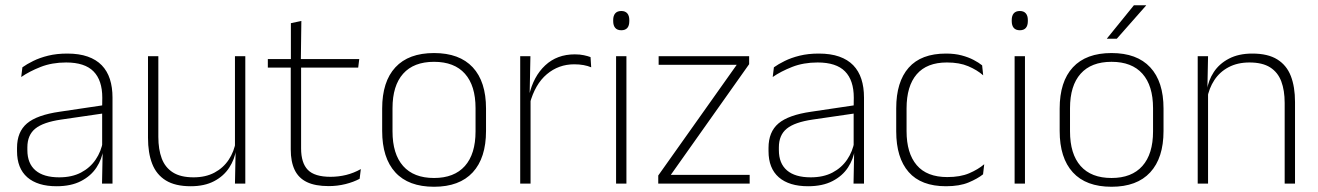

<svg xmlns="http://www.w3.org/2000/svg" viewBox="-20 -701 5033 733"><path d="M369.5 0 372 -125 370 -131.5V-290L370.5 -328Q370.5 -394.5 337 -428.5Q303.5 -462.5 232.5 -462.5Q178.5 -462.5 135.2 -445.5Q92 -428.5 61 -407L65.5 -444Q82 -456 106.8 -468.2Q131.5 -480.5 164 -488.5Q196.5 -496.5 237 -496.5Q282 -496.5 314.8 -485Q347.5 -473.5 368.5 -451.8Q389.5 -430 399.5 -399Q409.5 -368 409.5 -328.5V0ZM196 10Q123.5 10 84.2 -24.2Q45 -58.5 45 -124V-136.5Q45 -197.5 83 -229.8Q121 -262 208 -274.5L379.5 -300L381.5 -269L213.5 -244.5Q145 -234.5 114.8 -210Q84.5 -185.5 84.5 -138.5V-128Q84.5 -77 115.5 -50.5Q146.5 -24 206 -24Q254.5 -24 289.2 -42.2Q324 -60.5 345.2 -91.8Q366.5 -123 373 -162L383.5 -131H374.5Q369.5 -94 348.5 -61.8Q327.5 -29.5 289.5 -9.8Q251.5 10 196 10Z M584.5 -486.5V-178.5Q584.5 -130.5 597.5 -96Q610.5 -61.5 640 -42.8Q669.5 -24 719 -24Q765 -24 798.8 -42Q832.5 -60 853.2 -91.2Q874 -122.5 880.5 -162.5L891.5 -130.5H881.5Q876 -93 855 -60.8Q834 -28.5 797.2 -9.2Q760.5 10 708 10Q649 10 613 -12.2Q577 -34.5 561 -75.8Q545 -117 545 -175V-486.5ZM916.5 -486.5V0H877L879.5 -123.5L877 -125.5V-486.5Z M1235 9.5Q1183.5 9.5 1151.8 -5.8Q1120 -21 1105 -52.2Q1090 -83.5 1090 -130.5V-459H1129.5V-134.5Q1129.5 -79 1155.2 -52.5Q1181 -26 1242 -26Q1272.5 -26 1301.8 -33.2Q1331 -40.5 1357.5 -55.5L1353 -18.5Q1330 -6 1298.8 1.8Q1267.5 9.5 1235 9.5ZM1002.5 -443V-475.5H1351.5L1347.5 -443ZM1090.5 -469.5V-612.5L1130.5 -621L1128.5 -469.5Z M1637 12Q1539.5 12 1489.2 -43Q1439 -98 1439 -201V-286.5Q1439 -389.5 1489.5 -444Q1540 -498.5 1637 -498.5Q1734 -498.5 1784.8 -444Q1835.5 -389.5 1835.5 -286.5V-201Q1835.5 -98 1784.8 -43Q1734 12 1637 12ZM1637 -21.5Q1714 -21.5 1754.8 -67.2Q1795.5 -113 1795.5 -199.5V-288Q1795.5 -374 1755 -419.5Q1714.5 -465 1637 -465Q1559.5 -465 1519 -419.5Q1478.5 -374 1478.5 -288V-199.5Q1478.5 -113 1519 -67.2Q1559.5 -21.5 1637 -21.5Z M2002.5 -305 1989.5 -334 2000 -337.5Q2016.5 -409.5 2061.5 -451.5Q2106.5 -493.5 2174.5 -493.5Q2194 -493.5 2209 -490.2Q2224 -487 2234.5 -483L2237 -444Q2224.5 -449.5 2208 -452.5Q2191.5 -455.5 2172 -455.5Q2112.5 -455.5 2067.5 -417.5Q2022.5 -379.5 2002.5 -305ZM1966 0V-486.5H2005L2002 -338L2005.5 -334.5V0Z M2332 0V-486.5H2371.5V0ZM2352 -585.5Q2336.5 -585.5 2328.8 -594.5Q2321 -603.5 2321 -620.5V-624.5Q2321 -641 2328.8 -650Q2336.5 -659 2352 -659Q2367 -659 2374.8 -650Q2382.5 -641 2382.5 -624.5V-620.5Q2382.5 -603 2374.8 -594.2Q2367 -585.5 2352 -585.5Z M2842 -33.5V0H2493V-31L2792.5 -453.5H2494.5V-486.5H2840V-456L2541 -33.5Z M3238.5 0 3241 -125 3239 -131.5V-290L3239.5 -328Q3239.5 -394.5 3206 -428.5Q3172.5 -462.5 3101.5 -462.5Q3047.5 -462.5 3004.2 -445.5Q2961 -428.5 2930 -407L2934.5 -444Q2951 -456 2975.8 -468.2Q3000.5 -480.5 3033 -488.5Q3065.5 -496.5 3106 -496.5Q3151 -496.5 3183.8 -485Q3216.5 -473.5 3237.5 -451.8Q3258.5 -430 3268.5 -399Q3278.5 -368 3278.5 -328.5V0ZM3065 10Q2992.5 10 2953.2 -24.2Q2914 -58.5 2914 -124V-136.5Q2914 -197.5 2952 -229.8Q2990 -262 3077 -274.5L3248.5 -300L3250.5 -269L3082.5 -244.5Q3014 -234.5 2983.8 -210Q2953.5 -185.5 2953.5 -138.5V-128Q2953.5 -77 2984.5 -50.5Q3015.5 -24 3075 -24Q3123.5 -24 3158.2 -42.2Q3193 -60.5 3214.2 -91.8Q3235.5 -123 3242 -162L3252.5 -131H3243.5Q3238.5 -94 3217.5 -61.8Q3196.5 -29.5 3158.5 -9.8Q3120.5 10 3065 10Z M3591.5 10Q3496.5 10 3449 -44.2Q3401.5 -98.5 3401.5 -199.5V-287.5Q3401.5 -388.5 3449 -442.5Q3496.5 -496.5 3591.5 -496.5Q3625 -496.5 3651.2 -489.5Q3677.5 -482.5 3697 -472.2Q3716.5 -462 3729.5 -451.5L3733.5 -413.5Q3710 -434 3676.5 -448.2Q3643 -462.5 3595 -462.5Q3518.5 -462.5 3479.8 -417.5Q3441 -372.5 3441 -287V-200.5Q3441 -116 3479.8 -70.5Q3518.5 -25 3596.5 -25Q3646 -25 3680 -39.5Q3714 -54 3737.5 -74L3733 -35.5Q3712.5 -19 3678 -4.5Q3643.5 10 3591.5 10Z M3853.5 0V-486.5H3893V0ZM3873.5 -585.5Q3858 -585.5 3850.2 -594.5Q3842.5 -603.5 3842.5 -620.5V-624.5Q3842.5 -641 3850.2 -650Q3858 -659 3873.5 -659Q3888.5 -659 3896.2 -650Q3904 -641 3904 -624.5V-620.5Q3904 -603 3896.2 -594.2Q3888.5 -585.5 3873.5 -585.5Z M4223.5 12Q4126 12 4075.8 -43Q4025.5 -98 4025.5 -201V-286.5Q4025.5 -389.5 4076 -444Q4126.5 -498.5 4223.5 -498.5Q4320.5 -498.5 4371.2 -444Q4422 -389.5 4422 -286.5V-201Q4422 -98 4371.2 -43Q4320.5 12 4223.5 12ZM4223.5 -21.5Q4300.5 -21.5 4341.2 -67.2Q4382 -113 4382 -199.5V-288Q4382 -374 4341.5 -419.5Q4301 -465 4223.5 -465Q4146 -465 4105.5 -419.5Q4065 -374 4065 -288V-199.5Q4065 -113 4105.5 -67.2Q4146 -21.5 4223.5 -21.5ZM4309 -681H4355.5V-680L4243.5 -553H4206V-554Z M4884.5 0V-308Q4884.5 -356 4871.5 -390.5Q4858.5 -425 4829 -443.8Q4799.5 -462.5 4750 -462.5Q4704.5 -462.5 4670.5 -444.5Q4636.5 -426.5 4616 -395.2Q4595.5 -364 4588.5 -324L4577.5 -356H4587.5Q4593 -394 4614 -426Q4635 -458 4672 -477.2Q4709 -496.5 4761 -496.5Q4820.5 -496.5 4856.2 -474.2Q4892 -452 4908 -410.8Q4924 -369.5 4924 -311.5V0ZM4552.5 0V-486.5H4592L4589.5 -362.5L4592 -361V0Z"/></svg>

Font: Anek Odia ExtraLight
Style: Regular
Weight: 250
Designer: Yesha Goshar & Mahesh Sahu (Odia), Yesha Goshar (Latin)
Foundry: Ek Type
Version: Version 1.003